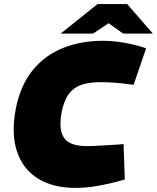

<svg xmlns="http://www.w3.org/2000/svg" viewBox="-20 -908 766 937"><path d="M348 9Q239 9 165.5 -36.5Q92 -82 63 -168.5Q34 -255 57 -377Q80 -493 140 -566Q200 -639 288 -674Q376 -709 483 -709Q519 -709 556.5 -704Q594 -699 626 -691.5Q658 -684 676 -678L693 -672L632 -494L609 -497Q572 -502 538 -504.5Q504 -507 468 -507Q416 -507 378.5 -494.5Q341 -482 317 -451Q293 -420 281 -362Q270 -302 279.5 -265Q289 -228 319.5 -211.5Q350 -195 402 -195Q432 -195 469 -197.5Q506 -200 549 -202L583 -205L589 -32L553 -22Q517 -12 460 -1.5Q403 9 348 9ZM276 -744 456 -888H601L533 -810L434 -744ZM581 -744 489 -810 456 -888H601L726 -744Z"/></svg>

Font: REM Black
Style: Italic
Weight: 900
Italic angle: -11°
Designer: Octavio Pardo
Foundry: Ashler Design
Version: Version 1.005;gftools[0.9.28]